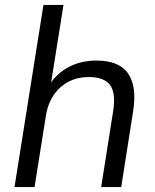

<svg xmlns="http://www.w3.org/2000/svg" viewBox="-20 -756 626 776"><path d="M38.6 0 155.6 -736H236.6L181.5 -390.7H167Q197 -450 249.6 -480.6Q302.3 -511.3 369.5 -511.3Q462 -511.3 498 -458.6Q533.9 -405.9 518 -305.8L469.9 0H388.9L437 -304.7Q449.1 -380 424.8 -412.3Q400.6 -444.6 339.9 -444.6Q269.2 -444.6 222.9 -401.9Q176.7 -359.3 165.6 -288.6L119.6 0Z"/></svg>

Font: Mulish ExtraLight
Style: Italic
Weight: 200
Italic angle: -9°
Designer: Vernon Adams
Foundry: Vernon Adams
Version: Version 3.603